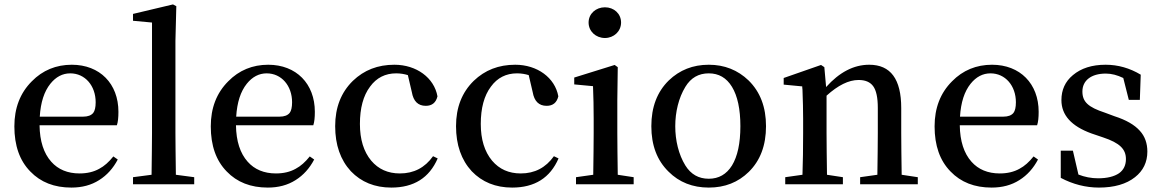

<svg xmlns="http://www.w3.org/2000/svg" viewBox="-20 -834 5254 869"><path d="M303 15C351 15 393 4 429 -19C464 -41 492 -72 513 -112L493 -126C473 -101 452 -82 429 -70C404 -56 374 -49 340 -49C286 -49 243 -67 212 -102C178 -140 160 -195 159 -267H509C514 -282 516 -302 516 -328C516 -455 432 -541 305 -541C234 -541 173 -516 124 -466C71 -413 45 -345 45 -262C45 -175 69 -107 117 -58C164 -9 226 15 303 15ZM160 -306C164 -371 180 -420 208 -455C233 -486 263 -502 298 -502C365 -502 413 -446 413 -371C413 -348 409 -332 402 -323C393 -312 378 -306 356 -306Z M859 0V-32L776 -43C775 -126 774 -189 774 -232V-649L778 -806L763 -814L582 -771V-740L668 -732V-232C668 -189 667 -126 666 -43L582 -32V0Z M1192 15C1240 15 1282 4 1318 -19C1353 -41 1381 -72 1402 -112L1382 -126C1362 -101 1341 -82 1318 -70C1293 -56 1263 -49 1229 -49C1175 -49 1132 -67 1101 -102C1067 -140 1049 -195 1048 -267H1398C1403 -282 1405 -302 1405 -328C1405 -455 1321 -541 1194 -541C1123 -541 1062 -516 1013 -466C960 -413 934 -345 934 -262C934 -175 958 -107 1006 -58C1053 -9 1115 15 1192 15ZM1049 -306C1053 -371 1069 -420 1097 -455C1122 -486 1152 -502 1187 -502C1254 -502 1302 -446 1302 -371C1302 -348 1298 -332 1291 -323C1282 -312 1267 -306 1245 -306Z M1751 15C1853 15 1923 -29 1961 -117L1940 -127C1903 -75 1853 -49 1790 -49C1736 -49 1693 -68 1660 -107C1626 -148 1609 -203 1609 -273C1609 -344 1624 -401 1655 -442C1684 -482 1724 -502 1773 -502C1792 -502 1810 -499 1826 -494L1844 -417C1851 -376 1872 -355 1907 -355C1935 -355 1953 -369 1960 -398C1945 -482 1865 -541 1765 -541C1690 -541 1628 -517 1577 -468C1524 -416 1497 -348 1497 -263C1497 -178 1521 -110 1568 -59C1615 -10 1676 15 1751 15Z M2298 15C2400 15 2470 -29 2508 -117L2487 -127C2450 -75 2400 -49 2337 -49C2283 -49 2240 -68 2207 -107C2173 -148 2156 -203 2156 -273C2156 -344 2171 -401 2202 -442C2231 -482 2271 -502 2320 -502C2339 -502 2357 -499 2373 -494L2391 -417C2398 -376 2419 -355 2454 -355C2482 -355 2500 -369 2507 -398C2492 -482 2412 -541 2312 -541C2237 -541 2175 -517 2124 -468C2071 -416 2044 -348 2044 -263C2044 -178 2068 -110 2115 -59C2162 -10 2223 15 2298 15Z M2848 0V-32L2776 -43C2775 -118 2774 -181 2774 -232V-381L2776 -530L2762 -540L2579 -483V-452L2664 -444C2666 -396 2667 -347 2667 -296V-232C2667 -182 2666 -119 2665 -43L2587 -32V0ZM2718 -801C2677 -801 2644 -772 2644 -732C2644 -692 2677 -662 2718 -662C2758 -662 2791 -692 2791 -732C2791 -772 2759 -801 2718 -801Z M3188 15C3261 15 3321 -9 3369 -56C3421 -107 3447 -176 3447 -263C3447 -349 3421 -418 3368 -470C3319 -517 3259 -541 3188 -541C3116 -541 3056 -517 3007 -470C2954 -418 2928 -349 2928 -263C2928 -176 2954 -108 3006 -57C3054 -9 3115 15 3188 15ZM3188 -25C3142 -25 3107 -45 3082 -85C3021 -184 3021 -341 3082 -441C3107 -482 3142 -502 3188 -502C3233 -502 3268 -482 3293 -441C3318 -400 3331 -340 3331 -263C3331 -185 3318 -126 3293 -85C3268 -45 3233 -25 3188 -25Z M3795 0V-32L3723 -43C3722 -118 3721 -181 3721 -232V-401C3773 -448 3821 -472 3866 -472C3896 -472 3918 -463 3932 -444C3946 -425 3953 -392 3953 -346V-232C3953 -181 3952 -118 3951 -43L3873 -32V0H4134V-32L4061 -43C4060 -118 4059 -181 4059 -232V-345C4059 -476 4011 -541 3914 -541C3844 -541 3779 -507 3719 -440L3711 -530L3696 -540L3527 -481V-451L3611 -443C3611 -440 3611 -435 3612 -429C3614 -378 3615 -334 3615 -296V-232C3615 -163 3614 -100 3612 -43L3534 -32V0Z M4468 15C4516 15 4558 4 4594 -19C4629 -41 4657 -72 4678 -112L4658 -126C4638 -101 4617 -82 4594 -70C4569 -56 4539 -49 4505 -49C4451 -49 4408 -67 4377 -102C4343 -140 4325 -195 4324 -267H4674C4679 -282 4681 -302 4681 -328C4681 -455 4597 -541 4470 -541C4399 -541 4338 -516 4289 -466C4236 -413 4210 -345 4210 -262C4210 -175 4234 -107 4282 -58C4329 -9 4391 15 4468 15ZM4325 -306C4329 -371 4345 -420 4373 -455C4398 -486 4428 -502 4463 -502C4530 -502 4578 -446 4578 -371C4578 -348 4574 -332 4567 -323C4558 -312 4543 -306 4521 -306Z M4954 15C5023 15 5078 -1 5117 -32C5154 -61 5173 -100 5173 -148C5173 -185 5162 -217 5139 -242C5115 -269 5077 -291 5024 -308L4981 -324C4905 -349 4879 -373 4879 -420C4879 -469 4918 -501 4985 -501C5011 -501 5037 -494 5064 -481L5089 -382H5139L5143 -496C5093 -526 5040 -541 4984 -541C4922 -541 4873 -525 4836 -494C4801 -465 4784 -427 4784 -381C4784 -313 4829 -263 4920 -230L4973 -212C5048 -187 5076 -159 5076 -114C5076 -87 5066 -65 5045 -50C5023 -35 4991 -27 4950 -27C4919 -27 4889 -33 4861 -44L4836 -152H4781V-29C4836 0 4894 15 4954 15Z"/></svg>

Font: AllPunType SemiBold
Style: Regular
Weight: 600
Version: 1.0